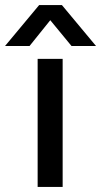

<svg xmlns="http://www.w3.org/2000/svg" viewBox="-76 -740 400 760"><path d="M41 -558H-56L79 -720H169L304 -558H207L123 -660ZM172 0H73V-507H172Z"/></svg>

Font: Hind Jalandhar Medium
Style: Regular
Weight: 500
Designer: Namrata Goyal
Foundry: Indian Type Foundry
Version: Version 0.702;PS 1.0;hotconv 1.0.81;makeotf.lib2.5.63406